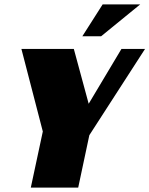

<svg xmlns="http://www.w3.org/2000/svg" viewBox="-20 -859 684 879"><path d="M389 -240 338 0H121L176 -257L78 -635H318L386 -384L536 -635H644ZM357 -693 450 -839H622L443 -693Z"/></svg>

Font: Racing Sans One
Style: Regular
Weight: 400
Designer: Pablo Impallari, Rodrigo Fuenzalida
Foundry: Pablo Impallari, Rodrigo Fuenzalida
Version: Version 1.001; ttfautohint (v0.8) -G 200 -r 50